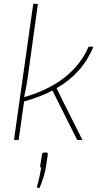

<svg xmlns="http://www.w3.org/2000/svg" viewBox="-20 -720 527 988"><path d="M436 -480H461Q404 -342 271 -266Q275 -257 284 -240L296 -215L404 0H377L250 -254Q189 -222 104 -198L76 0H52L151 -700H175L121 -310Q114 -263 104 -220Q354 -292 436 -480ZM208 65H219Q227 65 226 75L217 135Q209 187 183 248L169 244Q183 198 192 142Q185 142 187 133L196 75Q197 65 208 65Z"/></svg>

Font: Ezarion Thin
Style: Italic
Weight: 250
Italic angle: -8°
Designer: Natanael Gama
Version: Version 1.001;PS 001.001;hotconv 1.0.70;makeotf.lib2.5.58329